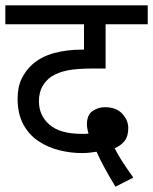

<svg xmlns="http://www.w3.org/2000/svg" viewBox="-20 -642 574 720"><path d="M413 58Q392 24 373 -11Q354 -46 342 -73Q330 -71 316 -69.5Q302 -68 287 -68Q245 -68 202.5 -78.5Q160 -89 124.5 -112.5Q89 -136 67.5 -175.5Q46 -215 46 -272Q46 -316 61.5 -347.5Q77 -379 102 -401Q135 -430 183 -443Q231 -456 290 -456H295V-551H0V-622H534V-551H376V-385H327Q269 -385 233.5 -378Q198 -371 173 -355Q151 -340 138.5 -317Q126 -294 126 -262Q126 -209 165.5 -174.5Q205 -140 287 -140Q293 -140 299 -140Q305 -140 312 -141Q306 -161 306 -176Q306 -211 327 -225.5Q348 -240 373 -240Q416 -240 438.5 -215.5Q461 -191 461 -162Q461 -130 446.5 -112.5Q432 -95 410 -86Q422 -62 438.5 -36.5Q455 -11 480 24Z"/></svg>

Font: Noto Sans
Style: Italic
Weight: 400
Italic angle: -12°
Designer: Monotype Design Team
Foundry: Monotype Imaging Inc.
Version: Version 2.013; ttfautohint (v1.8.4.7-5d5b)